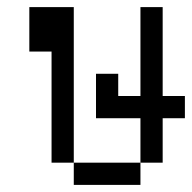

<svg xmlns="http://www.w3.org/2000/svg" viewBox="-20 -520 540 540"><path d="M187.5 -62.5H125V-375H62.5V-500H187.5ZM187.5 -62.5H375V0H187.5ZM250 -312.5H312.5V-250H375V-500H437.5V-250H500V-187.5H437.5V-62.5H375V-187.5H250Z"/></svg>

Font: 寒蝉点阵体 16px
Style: Regular
Weight: 400
Designer: Designed by Warren2060
Foundry: ChillType
Version: Version 1.000